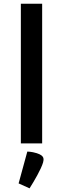

<svg xmlns="http://www.w3.org/2000/svg" viewBox="-20 -779 338 1043"><path d="M93.3 0H209V-758.8H93.3ZM128.4 44.4 81.1 217.3 140.6 244.1C140.6 244.1 179.7 183.1 201.2 136.2C225.6 83.5 222.7 67.4 179.7 53.2C151.9 44.4 128.4 44.4 128.4 44.4Z"/></svg>

Font: Doppio One
Style: Regular
Weight: 400
Designer: Szymon Celej
Foundry: Sorkin Type Co
Version: Version 1.002